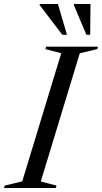

<svg xmlns="http://www.w3.org/2000/svg" viewBox="-54 -938 509 958"><path d="M251.5 -672.5 172.5 -693 176 -705H435L431 -693L344 -672L149.5 -32.5L228 -12L224.5 0H-34L-30.5 -12L57 -33ZM280 -764.5H257L143.5 -913L144.5 -918H235ZM396 -764.5H377L314.5 -913L315 -918H397.5Z"/></svg>

Font: Newsreader 60pt
Style: Italic
Weight: 400
Italic angle: -17°
Designer: Hugues Gentile
Foundry: Production Type
Version: Version 1.003